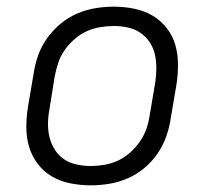

<svg xmlns="http://www.w3.org/2000/svg" viewBox="-20 -548 640 576"><path d="M252 8Q221 8 191 2Q161 -4 136 -18.5Q111 -33 93.5 -56Q76 -79 67.5 -107Q59 -135 59 -166Q59 -197 64 -228L81 -328Q85 -355 94.5 -382Q104 -409 121.5 -433.5Q139 -458 162 -477Q185 -496 212 -507.5Q239 -519 266.5 -523.5Q294 -528 321 -528Q352 -528 382 -522Q412 -516 437 -501.5Q462 -487 480 -464Q498 -441 506 -413Q514 -385 514 -354Q514 -323 509 -292L492 -192Q488 -165 478.5 -138Q469 -111 452 -86.5Q435 -62 412 -43Q389 -24 362 -12.5Q335 -1 307 3.5Q279 8 252 8ZM252 -50Q272 -50 293 -53.5Q314 -57 333.5 -66Q353 -75 370 -90Q387 -105 399.5 -123Q412 -141 419 -161Q426 -181 429 -202L446 -302Q449 -323 449 -344.5Q449 -366 444.5 -385.5Q440 -405 428.5 -422Q417 -439 400.5 -450Q384 -461 363.5 -465.5Q343 -470 322 -470Q302 -470 280.5 -466.5Q259 -463 239.5 -454Q220 -445 203 -430Q186 -415 173.5 -397Q161 -379 154.5 -359Q148 -339 144 -318L128 -218Q124 -197 124 -175.5Q124 -154 129 -134.5Q134 -115 145 -98Q156 -81 172.5 -70Q189 -59 210 -54.5Q231 -50 252 -50Z"/></svg>

Font: Iosevka Light Extended
Style: Italic
Weight: 300
Width: 7
Italic angle: -9°
Monospace: yes
Designer: Belleve Invis
Foundry: Belleve Invis
Version: Version 32.5.0; ttfautohint (v1.8.4)